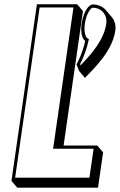

<svg xmlns="http://www.w3.org/2000/svg" viewBox="-20 -845 560 897"><path d="M414.4 -824C391.3 -824 368.6 -784 361.4 -734C356.5 -699.5 361.6 -671.7 372.5 -658.9C374.3 -656.9 376.2 -655.2 378.2 -654C363.8 -589 337.4 -544 337.4 -544L349.8 -513L377.1 -481.2C427.3 -533.2 505.3 -609.2 518.7 -702.2C522.3 -727.2 515.5 -749.7 501.6 -765.9L474.4 -797.8C460.5 -814 439.4 -824 414.4 -824ZM340.4 -825H152.4L33.5 0L60.7 31.8H437.9L461.7 -133.2L434.5 -165H277.1L367.6 -793.2ZM323.2 -810 228.1 -150H417.3L397.8 -15H50.7L165.2 -810ZM412.3 -809C454 -809 482.5 -775.8 476.5 -734C465.4 -657.2 405.2 -590.3 356.3 -539.7L354.1 -545C362.3 -560.6 381.3 -600.2 393 -652.8L395.1 -662.4L387.4 -667.1C380.7 -671.2 370.9 -695.7 376.4 -734C383.9 -785.8 406.7 -809 412.3 -809Z"/></svg>

Font: Blink
Style: 3DObl
Weight: 400
Designer: Mew Too
Foundry: Cannot Into Space Fonts
Version: Version 001.000